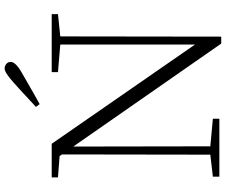

<svg xmlns="http://www.w3.org/2000/svg" viewBox="-93 -873 974 828"><g transform="rotate(-90 394.0 -459.0)"><path d="M650 8 651 -686 747 -696V-723H497V-696L616 -686V-105L188 -723H43V-696L135 -689L142 -679L141 -39L46 -28V0H296V-28L177 -39L176 -630L620 8ZM359 -775C380 -786 410 -804 451 -827C468 -837 481 -844 489 -849C524 -868 541 -885 541 -900C541 -915 528 -926 512 -926C501 -926 482 -914 455 -890C449 -885 440 -876 427 -865C392 -833 365 -808 347 -791Z"/></g></svg>

Font: AllPunType ExtraLight
Style: Regular
Weight: 280
Version: 1.0